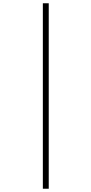

<svg xmlns="http://www.w3.org/2000/svg" viewBox="-20 -886 557 1174"><path d="M242 -866H278V268H242Z"/></svg>

Font: Noto Sans Telugu UI SemiCondensed ExtraLight
Style: Regular
Weight: 200
Width: 4
Designer: Jelle Bosma - Monotype Design Team
Foundry: Monotype Imaging Inc.
Version: Version 2.005; ttfautohint (v1.8.4.7-5d5b)